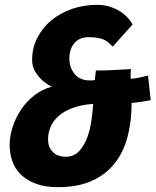

<svg xmlns="http://www.w3.org/2000/svg" viewBox="-20 -762 644 795"><path d="M219 13Q166 13 128 -1.5Q90 -16 66 -39.5Q42 -63 31 -95Q20 -127 20 -161Q20 -198 32.5 -236.5Q45 -275 67.5 -308.5Q90 -342 122 -367Q154 -392 194 -403Q171 -415 154.5 -430Q138 -445 125.5 -466Q113 -487 113 -514Q113 -564 135 -606.5Q157 -649 194 -679Q231 -709 279.5 -725.5Q328 -742 381 -742Q428 -742 467.5 -720.5Q507 -699 529 -661L447 -569Q439 -576 431.5 -583.5Q424 -591 413 -596.5Q402 -602 386 -605Q370 -608 346 -608Q326 -608 311 -601Q296 -594 286 -581Q276 -568 271.5 -552.5Q267 -537 267 -521Q267 -503 272 -487Q277 -471 287.5 -457.5Q298 -444 314 -436.5Q330 -429 351 -429Q355 -429 361 -429Q367 -429 373 -431Q373 -438 374 -444Q375 -450 375.5 -457Q376 -464 377 -470Q417 -470 450.5 -472Q484 -474 523 -476Q521 -471 521 -461V-444V-436Q526 -436 538 -437.5Q550 -439 563 -442Q576 -445 593 -449L604 -347Q586 -344 571 -341.5Q556 -339 542.5 -337.5Q529 -336 525 -336Q525 -261 508.5 -197Q492 -133 455.5 -86.5Q419 -40 361 -13.5Q303 13 219 13ZM252 -113Q287 -113 308.5 -137Q330 -161 342 -195Q354 -229 359 -266.5Q364 -304 366 -332Q315 -328 279.5 -314.5Q244 -301 221.5 -280.5Q199 -260 189 -235.5Q179 -211 179 -185Q179 -153 198.5 -133Q218 -113 252 -113Z"/></svg>

Font: Bangers
Style: Regular
Weight: 400
Designer: vernon adams
Foundry: Vernon Adams
Version: Version 2.000